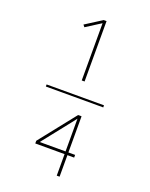

<svg xmlns="http://www.w3.org/2000/svg" viewBox="-183 -943 941 1207"><g transform="rotate(20 288.0 -340.0)"><path d="M295 -446H314V-850H295L185 -780L196 -766L295 -829ZM96 -333H480V-347H96ZM352 170H371V26H416V8H371V-234H348L156 8V26H352ZM179 8 324 -175 352 -211V8Z"/></g></svg>

Font: Iosevka Sparkle Thin
Style: Regular
Weight: 100
Designer: Belleve Invis
Foundry: Belleve Invis
Version: Version 4.5.0; ttfautohint (v1.8.3)